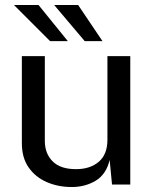

<svg xmlns="http://www.w3.org/2000/svg" viewBox="-20 -743 620 773"><path d="M266.5 10Q212.5 9.5 167.5 -10.2Q122.5 -30 95.2 -69Q68 -108 68 -166V-517H160.5V-175.5Q160.5 -125 191.8 -93.5Q223 -62 286 -62Q343 -62 377.8 -91.8Q412.5 -121.5 412.5 -180.5V-517H504.5V0H431L421.5 -99Q407.5 -40.5 364.5 -15Q321.5 10.5 266.5 10ZM294.5 -723 392.5 -577.5H321L198 -723ZM135 -723 253 -577.5H181.5L36 -723Z"/></svg>

Font: Public Sans
Style: Regular
Weight: 400
Designer: The Public Sans project authors (U.S. Web Design System). Libre Franklin designed by Pablo Impallari and Rodrigo Fuenzal
Version: Version 1.008; ttfautohint (v1.8.1) -l 8 -r 50 -G 200 -x 14 